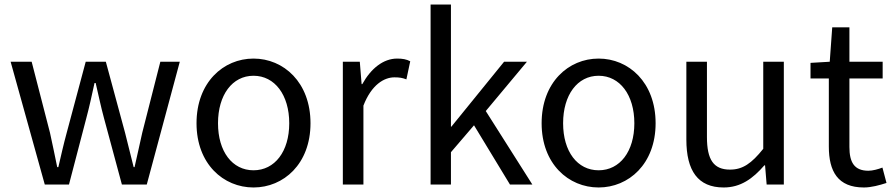

<svg xmlns="http://www.w3.org/2000/svg" viewBox="-20 -816 3954 849"><path d="M178 0H285L361 -291C375 -343 386 -394 398 -449H403C416 -394 426 -344 440 -293L519 0H629L775 -543H689L609 -229C597 -177 587 -128 575 -77H571C558 -128 546 -177 533 -229L448 -543H359L275 -229C261 -178 250 -128 238 -77H233C223 -128 212 -177 201 -229L120 -543H27Z M1101 13C1234 13 1353 -91 1353 -271C1353 -452 1234 -557 1101 -557C968 -557 849 -452 849 -271C849 -91 968 13 1101 13ZM1101 -63C1007 -63 944 -146 944 -271C944 -396 1007 -481 1101 -481C1195 -481 1259 -396 1259 -271C1259 -146 1195 -63 1101 -63Z M1496 0H1587V-349C1623 -442 1679 -474 1724 -474C1746 -474 1759 -472 1777 -465L1794 -545C1777 -554 1760 -557 1736 -557C1675 -557 1620 -513 1582 -444H1579L1571 -543H1496Z M1884 0H1974V-143L2076 -262L2235 0H2334L2128 -325L2310 -543H2209L1976 -256H1974V-796H1884Z M2627 13C2760 13 2879 -91 2879 -271C2879 -452 2760 -557 2627 -557C2494 -557 2375 -452 2375 -271C2375 -91 2494 13 2627 13ZM2627 -63C2533 -63 2470 -146 2470 -271C2470 -396 2533 -481 2627 -481C2721 -481 2785 -396 2785 -271C2785 -146 2721 -63 2627 -63Z M3180 13C3255 13 3309 -26 3360 -85H3363L3370 0H3446V-543H3355V-158C3303 -93 3264 -66 3208 -66C3136 -66 3106 -109 3106 -210V-543H3015V-199C3015 -61 3066 13 3180 13Z M3800 13C3833 13 3869 3 3900 -7L3882 -75C3864 -68 3839 -61 3820 -61C3757 -61 3736 -99 3736 -166V-469H3883V-543H3736V-695H3660L3649 -543L3564 -538V-469H3645V-168C3645 -59 3684 13 3800 13Z"/></svg>

Font: Noto Sans CJK SC Regular
Style: Regular
Weight: 400
Designer: Ryoko NISHIZUKA (kana & ideographs); Paul D. Hunt (Latin, Greek & Cyrillic); Wenlong ZHANG (bopomofo); Sandoll Communica
Foundry: Adobe Systems Incorporated
Version: Version 1.004;PS 1.004;hotconv 1.0.82;makeotf.lib2.5.63406